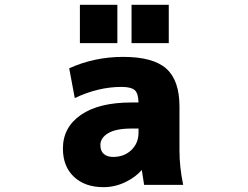

<svg xmlns="http://www.w3.org/2000/svg" viewBox="-20 -774 1040 806"><path d="M401.4 -165Q401.4 -140.6 415.5 -127.9Q429.7 -115.2 455.1 -115.2Q501 -115.2 531.2 -144Q561.5 -172.9 561.5 -216.8V-234.4H532.2Q466.8 -234.4 434.1 -214.8Q401.4 -195.3 401.4 -165ZM497.1 -535.2Q623 -535.2 678.2 -485.8Q733.4 -436.5 733.4 -327.1V-142.6Q733.4 -72.3 749 2H585Q578.1 -38.1 575.2 -60.5Q549.8 -31.2 510.7 -11.7Q464.8 11.7 414.1 11.7Q336.9 11.7 290.5 -31.7Q244.1 -75.2 244.1 -150.4Q244.1 -239.3 319.3 -291.5Q394.5 -343.8 532.2 -343.8H561.5Q560.5 -380.9 546.9 -394.5Q531.2 -409.2 490.2 -409.2Q392.6 -409.2 293.9 -362.3L270.5 -487.3Q376 -535.2 497.1 -535.2ZM315.4 -592.8V-753.9H472.7V-592.8ZM532.2 -592.8V-753.9H688.5V-592.8Z"/></svg>

Font: GenEi Gothic M Heavy
Style: Regular
Weight: 800
Designer: o_tamon (Modified); [Source Han Sans]
Ryoko NISHIZUKA  (kana & ideographs); Paul D. Hunt (Latin, Greek & Cyrillic); Wenl
Version: Version 1.1a;Original Version 1.004